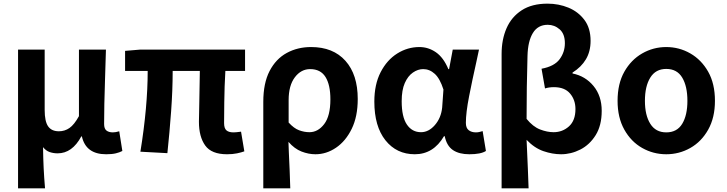

<svg xmlns="http://www.w3.org/2000/svg" viewBox="-20 -832 3985 1053"><path d="M79 201V-560H225V-229Q225 -166 244 -139Q263 -112 303 -112Q335 -112 361 -130Q387 -148 413 -195V-560H561Q559 -481 556 -397Q551 -250 551 -152Q551 -126 564 -116Q577 -106 599 -106Q614 -106 634 -112L651 -4Q636 4 615 9Q594 14 562 14Q451 14 429 -84H426Q376 9 296 9Q273 9 252.5 2Q232 -5 216 -25Q217 41 219.5 91.5Q222 142 227 201Z M1225 14Q1140 14 1105.5 -34Q1071 -82 1071 -164Q1071 -192 1073 -268Q1075 -356 1076 -443H927Q927 -338 918.5 -221.5Q910 -105 898 8L750 0Q790 -247 790 -443H666V-553L749 -560H1324V-443H1216Q1211 -359 1210 -271Q1209 -183 1209 -157Q1209 -128 1222 -117Q1235 -106 1260 -106Q1273 -106 1295 -109Q1298 -110 1302 -110L1320 -2Q1304 4 1280 9Q1256 14 1225 14Z M1424 201V-273Q1424 -376 1458.5 -442.5Q1493 -509 1552.5 -541.5Q1612 -574 1686 -574Q1807 -574 1874.5 -498.5Q1942 -423 1942 -289Q1942 -193 1909 -125.5Q1876 -58 1823 -22Q1770 14 1710 14Q1672 14 1633.5 -1Q1595 -16 1562 -54Q1563 -26 1564 1Q1569 100 1572 201ZM1677 -107Q1724 -107 1758 -151.5Q1792 -196 1792 -287Q1792 -367 1765 -410Q1738 -453 1681 -453Q1631 -453 1597 -408Q1563 -363 1563 -283V-160Q1592 -128 1620.5 -117.5Q1649 -107 1677 -107Z M2255 14Q2155 14 2094 -62.5Q2033 -139 2033 -275Q2033 -369 2067.5 -436Q2102 -503 2158.5 -538.5Q2215 -574 2280 -574Q2329 -574 2370.5 -545.5Q2412 -517 2439 -453H2443L2463 -560H2607Q2600 -526 2592 -490Q2571 -397 2553 -305.5Q2535 -214 2535 -158Q2535 -130 2550.5 -118Q2566 -106 2590 -106Q2607 -106 2627 -113L2645 -4Q2617 14 2554 14Q2498 14 2464 -9Q2430 -32 2419 -85H2415Q2357 14 2255 14ZM2289 -107Q2331 -107 2365 -146Q2399 -185 2405 -242L2412 -341Q2393 -401 2364.5 -427Q2336 -453 2301 -453Q2272 -453 2244.5 -434Q2217 -415 2200 -376.5Q2183 -338 2183 -277Q2183 -191 2211.5 -149Q2240 -107 2289 -107Z M2731 201V-536Q2731 -615 2758 -677Q2785 -739 2841 -775.5Q2897 -812 2983 -812Q3044 -812 3097.5 -790Q3151 -768 3185 -723Q3219 -678 3219 -608Q3219 -550 3193.5 -507Q3168 -464 3120 -434V-429Q3190 -415 3235 -360.5Q3280 -306 3280 -224Q3280 -144 3247 -91Q3214 -38 3163 -12Q3112 14 3057 14Q3010 14 2960.5 -3Q2911 -20 2868 -65Q2872 16 2875 94Q2877 147 2879 201ZM3016 -107Q3065 -107 3100.5 -139Q3136 -171 3136 -234Q3136 -284 3106.5 -319Q3077 -354 3018 -354Q2991 -354 2969 -347L2950 -455Q3020 -468 3049 -507Q3078 -546 3078 -595Q3078 -646 3049.5 -671Q3021 -696 2984 -696Q2930 -696 2902.5 -651Q2875 -606 2873 -525Q2868 -356 2868 -180Q2903 -137 2942 -122Q2981 -107 3016 -107Z M3634 14Q3563 14 3502 -20.5Q3441 -55 3404 -121Q3367 -187 3367 -279Q3367 -373 3404 -438.5Q3441 -504 3502 -539Q3563 -574 3634 -574Q3705 -574 3766 -539Q3827 -504 3864 -438.5Q3901 -373 3901 -279Q3901 -187 3864 -121Q3827 -55 3766 -20.5Q3705 14 3634 14ZM3634 -106Q3693 -106 3721.5 -153Q3750 -200 3750 -279Q3750 -359 3721.5 -406.5Q3693 -454 3634 -454Q3576 -454 3546.5 -406.5Q3517 -359 3517 -279Q3517 -200 3546.5 -153Q3576 -106 3634 -106Z"/></svg>

Font: Source Han Sans CN Bold
Style: Bold
Weight: 700
Designer: Ryoko NISHIZUKA 西塚涼子 (kana & ideographs); Paul D. Hunt (Latin, Greek & Cyrillic); Wenlong ZHANG 张文龙 (bopomofo); Sandoll 
Foundry: Adobe Systems Incorporated
Version: Version 1.00;May 30, 2023;FontCreator 11.5.0.2422 32-bit